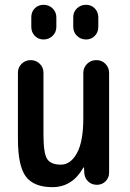

<svg xmlns="http://www.w3.org/2000/svg" viewBox="-20 -770 540 800"><path d="M198.2 9.8Q121.1 9.8 87.9 -34.2Q54.7 -78.1 54.7 -190.4V-466.8Q54.7 -489.3 70.3 -504.4Q85.9 -519.5 107.9 -519.5Q129.9 -519.5 145.5 -504.4Q161.1 -489.3 161.1 -466.8V-209Q161.1 -131.8 176.3 -107.9Q191.4 -84 233.4 -84Q274.4 -84 300.8 -132.3Q327.1 -180.7 327.1 -276.4V-465.8Q327.1 -488.3 342.8 -503.9Q358.4 -519.5 381.3 -519.5Q404.3 -519.5 419.4 -503.9Q434.6 -488.3 434.6 -465.8V-50.8Q434.6 -29.3 419.9 -14.6Q405.3 0 383.8 0Q361.3 0 346.7 -14.6Q332 -29.3 331.1 -50.8L330.1 -71.3Q330.1 -72.3 329.1 -72.3Q327.1 -72.3 327.1 -71.3Q281.2 9.8 198.2 9.8ZM389.6 -698.2V-658.2Q389.6 -635.7 375 -620.6Q360.4 -605.5 338.4 -605.5Q316.4 -605.5 300.8 -620.6Q285.2 -635.7 285.2 -658.2V-698.2Q285.2 -720.7 300.8 -735.4Q316.4 -750 338.4 -750Q360.4 -750 375 -734.9Q389.6 -719.7 389.6 -698.2ZM214.8 -698.2V-658.2Q214.8 -635.7 199.2 -620.6Q183.6 -605.5 161.6 -605.5Q139.6 -605.5 125 -620.6Q110.4 -635.7 110.4 -658.2V-698.2Q110.4 -720.7 125 -735.4Q139.6 -750 161.6 -750Q183.6 -750 199.2 -734.9Q214.8 -719.7 214.8 -698.2Z"/></svg>

Font: Rounded Mgen+ 1m medium
Style: Regular
Weight: 500
Designer: [Source Han Sans]
Ryoko NISHIZUKA  (kana & ideographs); Paul D. Hunt (Latin, Greek & Cyrillic); Wenlong ZHANG  (bopomofo
Version: Version 1.059.20150602